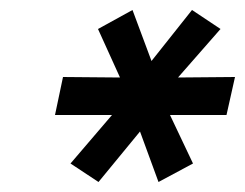

<svg xmlns="http://www.w3.org/2000/svg" viewBox="-20 -740 490 384"><path d="M177 -376 121 -413 204 -510H90L106 -586L220 -585L176 -682L245 -720L283 -618L364 -720L421 -682L336 -585L450 -586L433 -510H320L366 -413L297 -376L260 -477Z"/></svg>

Font: Geist Medium
Style: Italic
Weight: 500
Italic angle: -12°
Designer: Basement.studio, Andrés Briganti, Mateo Zaragoza
Foundry: Basement.studio, Vercel, Andrés Briganti, Guido Ferreyra, Mateo Zaragoza
Version: Version 1.500; ttfautohint (v1.8.4.7-5d5b)